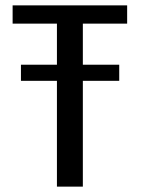

<svg xmlns="http://www.w3.org/2000/svg" viewBox="-20 -695 524 715"><path d="M58 -394H424V-454H58ZM192 0H288.5V-607H453.5V-675H27V-607H192Z"/></svg>

Font: Anybody SemiCondensed
Style: Regular
Weight: 400
Width: 4
Version: Version 1.113;gftools[0.9.25]